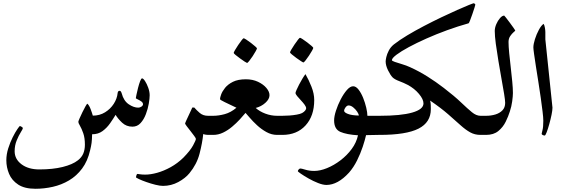

<svg xmlns="http://www.w3.org/2000/svg" viewBox="-20 -841 3518 1197"><path d="M913.1 -247.1Q913.1 -227.1 907.5 -194.6Q901.9 -162.1 889.4 -129.2Q877 -96.2 856.4 -73.7Q835.9 -51.3 805.7 -51.3Q767.6 -51.3 741.2 -76.2Q714.8 -101.1 700.7 -125Q686 -100.6 666.3 -72.3Q646.5 -43.9 619.4 -23.9Q592.3 -3.9 554.2 -3.9Q553.7 29.3 551 49.6Q548.3 69.8 542 95.2Q526.4 163.6 491.9 209.7Q457.5 255.9 410.4 283.7Q363.3 311.5 309.3 323.7Q255.4 335.9 201.2 335.9Q133.3 335.9 93.5 309.8Q53.7 283.7 36.6 242.9Q19.5 202.1 19.5 158.2Q19.5 121.1 31.5 83.5Q43.5 45.9 59.3 14.4Q75.2 -17.1 88.4 -36.1Q101.6 -55.2 103.5 -55.2Q107.4 -55.2 115 -50.3Q122.6 -45.4 122.6 -42.5Q122.6 -37.1 109.6 -16.6Q96.7 3.9 84 34.7Q71.3 65.4 71.3 102.1Q71.3 150.9 114 183.1Q156.7 215.3 225.6 215.3Q308.6 215.3 370.6 200Q432.6 184.6 465.3 158.7Q489.3 140.1 499.3 116Q509.3 91.8 509.3 61Q509.3 18.6 499 -10.5Q488.8 -39.6 478.5 -56.9Q468.3 -74.2 468.3 -81.1Q468.3 -85 475.8 -102.5Q483.4 -120.1 493.9 -141.6Q504.4 -163.1 513.2 -178.7Q522 -194.3 524.9 -194.3Q536.1 -184.6 545.4 -159.7Q554.7 -134.8 558.6 -120.1Q601.6 -120.1 635 -140.9Q668.5 -161.6 689.2 -193.8Q710 -226.1 713.4 -260.7Q714.8 -274.9 726.1 -274.9Q733.9 -274.9 738.8 -258.8Q751 -212.4 782.2 -191.2Q813.5 -169.9 841.8 -169.9Q852.5 -169.9 862.1 -176.5Q871.6 -183.1 871.6 -190.9Q871.6 -201.2 860.4 -209Q849.1 -216.8 837.9 -221.9Q826.7 -227.1 826.7 -229Q826.7 -231 830.6 -250Q834.5 -269 840.6 -293Q846.7 -316.9 853.5 -334.7Q860.4 -352.5 865.7 -352.5Q873 -352.5 884.3 -335.4Q895.5 -318.4 904.3 -293.7Q913.1 -269 913.1 -247.1Z M1338.9 -59.6Q1338.9 -49.3 1336.7 -35.4Q1334.5 -21.5 1326.7 -10.7Q1318.8 0 1301.8 0H1276.9Q1272 0 1263.2 -1.2Q1254.4 -2.4 1247.1 -5.4Q1241.2 51.3 1224.1 117.2Q1207 183.1 1161.1 238.8Q1135.7 270 1091.6 293.9Q1047.4 317.9 996.1 317.9Q977.1 317.9 948.7 310.8Q920.4 303.7 892.6 293.9Q864.7 284.2 846.2 275.4Q827.6 266.6 827.6 263.7Q827.6 259.8 830.6 251.5Q833.5 243.2 836.9 243.2Q838.9 243.2 851.8 245.4Q864.7 247.6 885.7 247.6Q918.9 247.6 960.2 236.1Q1001.5 224.6 1043.9 201.2Q1086.4 177.7 1123 142.1Q1166.5 97.7 1183.8 65.4Q1201.2 33.2 1201.2 24.9Q1201.2 20.5 1190.9 6.6Q1180.7 -7.3 1167.5 -24.2Q1154.3 -41 1144 -54.4Q1133.8 -67.9 1133.8 -71.8Q1133.8 -73.2 1140.1 -87.2Q1146.5 -101.1 1155 -119.1Q1163.6 -137.2 1170.4 -152.1Q1177.2 -167 1178.7 -170.4H1191.4Q1204.1 -155.3 1224.9 -137.2Q1245.6 -119.1 1276.9 -119.1H1301.8Q1318.8 -119.1 1326.7 -108.6Q1334.5 -98.1 1336.7 -84.2Q1338.9 -70.3 1338.9 -59.6Z M1769.5 -59.6Q1769.5 -49.3 1767.3 -35.4Q1765.1 -21.5 1757.3 -10.7Q1749.5 0 1732.4 0H1707.5Q1672.9 0 1640.9 -17.8Q1608.9 -35.6 1582.3 -60.3Q1555.7 -85 1537.1 -106.9Q1518.6 -128.9 1510.7 -137.2Q1496.1 -119.6 1474.9 -96.4Q1453.6 -73.2 1427.2 -51Q1400.9 -28.8 1371.1 -14.4Q1341.3 0 1309.6 0H1285.2Q1268.6 0 1260.5 -10.7Q1252.4 -21.5 1250.2 -35.4Q1248 -49.3 1248 -59.6Q1248 -70.3 1250.2 -84.2Q1252.4 -98.1 1260.5 -108.6Q1268.6 -119.1 1285.2 -119.1H1309.6Q1342.8 -119.1 1380.9 -129.4Q1418.9 -139.6 1454.1 -169.4Q1408.7 -191.4 1380.1 -204.8Q1351.6 -218.3 1351.6 -223.1Q1351.6 -231.9 1358.6 -251.7Q1365.7 -271.5 1383.3 -293.5Q1400.9 -315.4 1432.4 -331.1Q1463.9 -346.7 1513.2 -346.7Q1555.2 -346.7 1588.4 -331.1Q1621.6 -315.4 1640.9 -292.5Q1660.2 -269.5 1660.2 -247.6Q1660.2 -223.1 1634.5 -200Q1608.9 -176.8 1574.2 -168Q1597.7 -146.5 1633.8 -132.8Q1669.9 -119.1 1707.5 -119.1H1732.4Q1749.5 -119.1 1757.3 -108.6Q1765.1 -98.1 1767.3 -84.2Q1769.5 -70.3 1769.5 -59.6ZM1582 -539.6Q1582 -536.1 1574.2 -522Q1566.4 -507.8 1555.2 -490.7Q1543.9 -473.6 1533.9 -461.2Q1523.9 -448.7 1520 -448.7Q1518.1 -448.7 1505.1 -457Q1492.2 -465.3 1476.6 -476.8Q1460.9 -488.3 1449 -498Q1437 -507.8 1437 -511.2Q1437 -514.6 1445.3 -529.1Q1453.6 -543.5 1465.1 -560.5Q1476.6 -577.6 1486.3 -590.1Q1496.1 -602.5 1499 -602.5Q1502.4 -602.5 1515.6 -594Q1528.8 -585.4 1544.2 -573.7Q1559.6 -562 1570.8 -552Q1582 -542 1582 -539.6Z M1939 -217.3Q1939 -118.2 1885 -59.1Q1831.1 0 1740.2 0H1713.9Q1695.8 0 1687.7 -14.2Q1679.7 -28.3 1679.7 -60.5Q1679.7 -92.3 1689 -105.7Q1698.2 -119.1 1713.9 -119.1H1740.2Q1760.7 -119.1 1784.9 -120.8Q1809.1 -122.6 1830.6 -126.5Q1852.1 -130.4 1863.3 -136.2Q1876.5 -143.6 1882.6 -151.9Q1888.7 -160.2 1888.7 -165.5Q1888.7 -175.3 1878.7 -188.7Q1868.7 -202.1 1855.5 -216.1Q1842.3 -230 1832.3 -242.2Q1822.3 -254.4 1822.3 -261.7Q1822.3 -265.6 1828.6 -280.3Q1835 -294.9 1844.7 -313.7Q1854.5 -332.5 1865.2 -350.3Q1876 -368.2 1884.3 -378.9Q1904.3 -344.7 1921.6 -301Q1939 -257.3 1939 -217.3ZM1933.1 -542.5Q1933.1 -539.1 1925.3 -524.9Q1917.5 -510.7 1906.2 -493.9Q1895 -477.1 1885 -464.4Q1875 -451.7 1871.1 -451.7Q1869.1 -451.7 1856.2 -460Q1843.3 -468.3 1827.6 -479.7Q1812 -491.2 1800 -501.2Q1788.1 -511.2 1788.1 -514.2Q1788.1 -518.1 1796.4 -532.2Q1804.7 -546.4 1816.2 -563.5Q1827.6 -580.6 1837.4 -593Q1847.2 -605.5 1850.1 -605.5Q1853.5 -605.5 1866.7 -596.9Q1879.9 -588.4 1895.3 -576.7Q1910.6 -564.9 1921.9 -555.2Q1933.1 -545.4 1933.1 -542.5Z M2375.5 -59.6Q2375.5 -49.3 2373 -35.4Q2370.6 -21.5 2362.8 -10.7Q2355 0 2338.4 0L2262.2 1.5Q2255.4 31.7 2241.5 73.7Q2227.5 115.7 2206.3 158.7Q2185.1 201.7 2156.2 234.9Q2085.9 312 2015.1 312Q1993.2 312 1962.9 300Q1932.6 288.1 1903.8 271.7Q1875 255.4 1856 242.2Q1836.9 229 1836.9 226.1Q1836.9 221.7 1842 215.6Q1847.2 209.5 1852.5 209.5Q1859.4 209.5 1884 217Q1908.7 224.6 1939.5 224.6Q1976.1 224.6 2019 207Q2062 189.5 2102.5 158.7Q2143.1 127.9 2172.6 87.9Q2202.1 47.9 2211.9 2.4Q2141.1 -2 2102.1 -18.8Q2063 -35.6 2063 -90.3Q2063 -115.2 2074.5 -150.9Q2085.9 -186.5 2104 -221.4Q2122.1 -256.3 2142.6 -279.8Q2163.1 -303.2 2181.6 -303.2Q2199.2 -303.2 2215.3 -282.5Q2231.4 -261.7 2243.9 -231Q2256.3 -200.2 2263.4 -169.4Q2270.5 -138.7 2270.5 -119.1H2338.4Q2355 -119.1 2362.8 -108.6Q2370.6 -98.1 2373 -84.2Q2375.5 -70.3 2375.5 -59.6ZM2216.8 -120.6Q2216.8 -129.9 2206.8 -144.8Q2196.8 -159.7 2182.1 -171.6Q2167.5 -183.6 2153.3 -183.6Q2143.6 -183.6 2134.5 -172.1Q2125.5 -160.6 2125.5 -149.9Q2125.5 -140.1 2148.9 -130.9Q2172.4 -121.6 2216.8 -120.6Z M3038.1 -59.6Q3038.1 -49.3 3035.9 -35.4Q3033.7 -21.5 3025.9 -10.7Q3018.1 0 3001 0H2975.6Q2939.9 0 2911.4 -15.9Q2882.8 -31.7 2850.8 -60.5Q2818.8 -89.4 2774.2 -128.4Q2729.5 -167.5 2661.6 -213.9Q2665 -201.7 2665.5 -186Q2666 -170.4 2666 -160.6Q2666 -78.1 2589.4 -39.1Q2512.7 0 2346.2 0H2321.8Q2305.2 0 2297.1 -10.7Q2289.1 -21.5 2286.9 -35.4Q2284.7 -49.3 2284.7 -59.6Q2284.7 -70.3 2286.9 -84.2Q2289.1 -98.1 2297.1 -108.6Q2305.2 -119.1 2321.8 -119.1H2346.2Q2479.5 -119.1 2549.8 -139.2Q2620.1 -159.2 2620.1 -196.3Q2620.1 -222.2 2592 -255.6Q2564 -289.1 2522.5 -311.5Q2497.1 -324.7 2469 -335.2Q2440.9 -345.7 2427.7 -358.4Q2413.6 -373 2398.9 -403.1Q2384.3 -433.1 2384.3 -458Q2384.3 -466.3 2388.4 -485.1Q2392.6 -503.9 2403.8 -525.6Q2415 -547.4 2435.5 -564Q2470.2 -591.3 2519 -620.6Q2567.9 -649.9 2623 -678.7Q2678.2 -707.5 2731.9 -733.2Q2785.6 -758.8 2830.1 -778.6Q2874.5 -798.3 2902.6 -809.6Q2930.7 -820.8 2933.6 -820.8Q2935.5 -820.8 2939.5 -817.4Q2943.4 -814 2943.4 -812Q2943.4 -810.1 2938 -792.5Q2932.6 -774.9 2924.8 -752.7Q2917 -730.5 2910.4 -713.4Q2903.8 -696.3 2901.4 -695.8Q2835 -677.2 2767.3 -652.6Q2699.7 -627.9 2638.2 -600.6Q2576.7 -573.2 2528.3 -547.1Q2480 -521 2451.9 -499.8Q2423.8 -478.5 2423.3 -466.3Q2422.9 -461.4 2441.4 -455.1Q2460 -448.7 2486.3 -440.9Q2512.7 -433.1 2536.1 -422.4Q2593.3 -396.5 2645.5 -363.5Q2697.8 -330.6 2746.6 -293Q2813.5 -241.7 2854.2 -202.6Q2895 -163.6 2922.1 -141.4Q2949.2 -119.1 2975.6 -119.1H3001Q3018.1 -119.1 3025.9 -108.6Q3033.7 -98.1 3035.9 -84.2Q3038.1 -70.3 3038.1 -59.6Z M3177.7 -261.2Q3177.7 -242.2 3173.3 -209.7Q3168.9 -177.2 3158.7 -146.5Q3149.4 -116.2 3132.8 -82.3Q3116.2 -48.3 3086.9 -24.2Q3057.6 0 3010.3 0H2984.9Q2959.5 0 2953.6 -16.4Q2947.8 -32.7 2947.8 -59.6Q2947.8 -82 2953.6 -100.6Q2959.5 -119.1 2984.9 -119.1H3010.3Q3041 -119.1 3068.1 -127.2Q3095.2 -135.3 3112.3 -153.1Q3129.4 -170.9 3129.4 -199.7Q3129.4 -215.3 3122.8 -255.9Q3116.2 -296.4 3106.4 -350.3Q3096.7 -404.3 3087.2 -461.4Q3077.6 -518.6 3071 -568.1Q3064.5 -617.7 3064.5 -647.9Q3064.5 -668 3074 -690.2Q3083.5 -712.4 3097.2 -728Q3110.8 -743.7 3123.5 -743.7Q3124.5 -743.7 3135 -730.2Q3145.5 -716.8 3158.7 -699Q3171.9 -681.2 3182.1 -666.7Q3192.4 -652.3 3192.4 -650.9Q3192.4 -648.9 3181.9 -640.1Q3171.4 -631.3 3160.9 -616Q3150.4 -600.6 3150.4 -579.1Q3150.4 -552.2 3154.5 -510.3Q3158.7 -468.3 3164.1 -421.6Q3169.4 -375 3173.6 -332.3Q3177.7 -289.6 3177.7 -261.2Z M3424.3 -169.9Q3424.3 -153.8 3418.5 -125.2Q3412.6 -96.7 3404.3 -66.9Q3396 -37.1 3388.2 -16.6Q3380.4 3.9 3376 3.9Q3369.6 3.9 3363.3 0.7Q3356.9 -2.4 3356.9 -7.3Q3356.9 -11.2 3362.1 -30Q3367.2 -48.8 3367.2 -88.4Q3367.2 -107.9 3362.5 -146Q3357.9 -184.1 3351.1 -232.4Q3344.2 -280.8 3336.2 -331.5Q3328.1 -382.3 3321 -427.5Q3314 -472.7 3309.6 -504.2Q3305.2 -535.6 3305.2 -544.9Q3305.2 -565.4 3314.9 -596.4Q3324.7 -627.4 3339.4 -654.8Q3354 -682.1 3369.1 -692.4Q3374.5 -684.1 3377.2 -667.7Q3379.9 -651.4 3379.9 -641.1V-595.7Z"/></svg>

Font: Scheherazade New SemiBold
Style: Regular
Weight: 600
Designer: SIL International
Foundry: SIL International
Version: Version 4.000